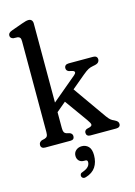

<svg xmlns="http://www.w3.org/2000/svg" viewBox="-141 -808 778 1108"><g transform="rotate(-15 248.5 -254.5)"><path d="M46.9 0Q34.8 0 28.4 -5.7Q21.9 -11.3 21.9 -21.6Q21.9 -30.1 26.2 -35.8Q30.5 -41.4 38.9 -45.4L56.8 -49.6Q68 -52.9 72.4 -60.3Q76.8 -67.7 76.8 -84.4V-626.8Q76.8 -641.5 72.7 -647.5Q68.7 -653.6 59 -655.8L31.7 -657Q22.1 -660.2 18.1 -665.2Q14.2 -670.2 14.2 -677.6Q14.2 -685.8 19.4 -691.8Q24.6 -697.8 38 -702.6L102.3 -725.6Q118.8 -731.6 127.8 -733.7Q136.7 -735.8 144.1 -735.8Q156 -735.8 162.4 -728.4Q168.8 -720.9 168.8 -708.4V-84.4Q168.8 -67.1 172.9 -59.2Q177 -51.3 188.4 -47.6L206.7 -43Q221.5 -36 221.5 -21.6Q221.5 0 198.3 0ZM136.8 -209.3 316.3 -360Q326.6 -368.7 325.9 -375.6Q325.1 -382.5 314.3 -385.9L292.3 -391.2Q284.6 -394.6 281.2 -399.7Q277.8 -404.9 277.8 -412Q277.8 -422.5 284.6 -428.4Q291.3 -434.2 304.2 -434.2H449.7Q461.8 -434.2 468.3 -428.6Q474.7 -422.9 474.7 -412.6Q474.7 -402.7 467.4 -394.7Q460.1 -386.8 436.3 -383.1Q419.6 -380.2 406.9 -373.8Q394.2 -367.4 371 -348L147.8 -161.2ZM277.5 -302.4 431.3 -84.1Q443.5 -67.3 452.3 -60.1Q461 -52.9 472 -48.6Q486.6 -41.4 491.6 -35.3Q496.6 -29.1 496.6 -20.6Q496.6 -10.9 490.2 -5.5Q483.7 0 471.6 0H316.3Q305.4 0 299.3 -5.8Q293.1 -11.5 293.1 -21.6Q293.1 -28.5 296.4 -33.4Q299.7 -38.2 306.7 -41.6L325 -46.4Q339.2 -51 338.9 -59.7Q338.7 -68.3 322.5 -90.8L207.2 -251.6ZM244.1 132.1Q224.4 132.1 213.8 120.9Q203.1 109.6 203.1 92Q203.1 72.1 217.4 59.6Q231.7 47.1 252.3 47.1Q276.1 47.1 292.1 63.3Q308 79.6 308 115.3Q308 157 289 185.5Q270 214 229.5 226Q219.3 228.9 213 225.7Q206.6 222.4 204.1 214.7Q202.5 207.4 206 201.1Q209.4 194.7 219.2 192.1Q235.9 186.2 246 178.9Q256 171.6 260.4 162.9Q264.7 154.1 264.7 145Q264.7 132.1 251.9 132.1Z"/></g></svg>

Font: Fraunces 144pt S100 Black
Style: Regular
Weight: 900
Version: Version 1.000